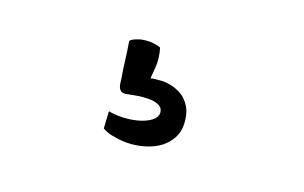

<svg xmlns="http://www.w3.org/2000/svg" viewBox="-43 -168 629 397"><g transform="rotate(15 271.5 30.5)"><path d="M350.6 69.3Q349.6 86.9 340.8 100.1Q332 113.3 318.8 121.6Q305.7 129.9 289.1 133.8Q272.5 137.7 255.9 137.7Q244.1 137.7 233.4 135.7Q223.6 133.8 212.9 130.9Q202.1 127.9 192.4 121.1L193.4 84Q206.1 87.9 223.6 88.9Q241.2 89.8 257.3 86.9Q273.4 84 284.7 77.1Q295.9 70.3 296.9 59.6Q296.9 48.8 287.6 43.9Q278.3 39.1 266.1 38.1Q253.9 37.1 241.2 38.1Q228.5 39.1 221.7 40Q202.1 43.9 201.2 21.5Q201.2 14.6 200.2 2.9Q199.2 -7.8 198.7 -24.9Q198.2 -42 196.3 -67.4Q200.2 -71.3 206.5 -73.2Q212.9 -75.2 217.8 -76.2Q223.6 -77.1 230.5 -77.1Q237.3 -77.1 243.2 -76.2Q248 -75.2 253.4 -73.7Q258.8 -72.3 261.7 -70.3Q263.7 -59.6 264.2 -48.8Q264.6 -38.1 262.7 -27.3Q260.7 -15.6 258.8 -3.9Q263.7 -4.9 269 -4.9Q274.4 -4.9 281.2 -4.9Q290 -4.9 302.2 -1.5Q314.5 2 325.7 9.8Q336.9 17.6 344.2 32.2Q351.6 46.9 350.6 69.3Z"/></g></svg>

Font: BKP Parklife Display
Style: Regular
Weight: 400
Designer: Font Diner, Inc.; LA MECHKY PLUS GmbH
Foundry: Font Diner, Inc.; LA MECHKY PLUS GmbH
Version: Version 1.007